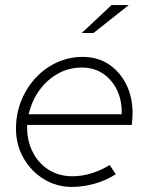

<svg xmlns="http://www.w3.org/2000/svg" viewBox="-20 -726 579 756"><path d="M263 10Q203 10 153 -20.5Q103 -51 73 -103Q43 -155 43 -219Q43 -278 63.5 -329Q84 -380 120 -419Q156 -458 204 -480Q252 -502 306 -502Q364 -502 408 -473Q452 -444 477 -394Q502 -344 502 -280Q502 -275 501 -257.5Q500 -240 499 -234H87Q85 -176 107.5 -130Q130 -84 171 -58Q212 -32 265 -32Q304 -32 341.5 -44Q379 -56 412 -76L436 -40Q399 -16 353.5 -3Q308 10 263 10ZM93 -276H459Q461 -326 442.5 -367.5Q424 -409 388 -434.5Q352 -460 302 -460Q251 -460 208 -436Q165 -412 135 -370.5Q105 -329 93 -276ZM302 -596 419 -706H487L348 -596Z"/></svg>

Font: Red Hat Display VF
Style: Italic
Weight: 300
Italic angle: -12°
Designer: Pentagram, MCKL
Foundry: Pentagram, MCKL
Version: Version 1.023